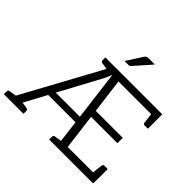

<svg xmlns="http://www.w3.org/2000/svg" viewBox="-226 -1162 1396 1396"><g transform="rotate(45 471.5 -464.5)"><path d="M908 -149V-57L907 0H455V-29Q455 -43 468 -45L523 -54L502 -224H221L129 -53L178 -45Q191 -43 191 -29V0H94H93H-11V-29Q-11 -43 2 -45L58 -54L387 -658L335 -666Q322 -669 322 -682V-711H907V-563H874Q860 -563 859 -576L849 -655H513L547 -387H825V-332H554L589 -57H850L859 -136Q860 -149 875 -149ZM248 -275H496L448 -658Q433 -619 424 -602ZM516 -911Q522 -921 529.5 -925Q537 -929 550 -929H613L501 -802Q496 -795 491 -793Q486 -791 477 -791H439Z"/></g></svg>

Font: Aleo Light
Style: Regular
Weight: 300
Designer: Alessio Laiso
Foundry: Alessio Laiso
Version: Version 2.000